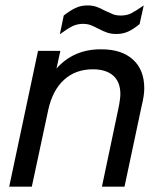

<svg xmlns="http://www.w3.org/2000/svg" viewBox="-20 -702 610 722"><path d="M123 -510.7H207L192.4 -444.3Q257.8 -517.6 361.3 -516.6Q437.5 -516.6 480 -478Q522.5 -439.5 522.5 -370.1Q522.5 -342.8 512.7 -303.7L448.2 0H363.3L424.8 -292Q432.6 -329.1 432.6 -348.6Q432.6 -393.6 405.8 -417.5Q378.9 -441.4 329.1 -441.4Q263.7 -441.4 220.2 -401.4Q176.8 -361.3 161.1 -287.1L99.6 0H14.6ZM219.7 -643.6Q243.2 -662.1 263.7 -671.9Q284.2 -681.6 308.6 -681.6Q327.1 -681.6 341.8 -676.8Q356.4 -671.9 374 -662.1Q392.6 -653.3 404.8 -648.4Q417 -643.6 434.6 -643.6Q457 -643.6 474.1 -652.3Q491.2 -661.1 520.5 -681.6L504.9 -611.3Q482.4 -592.8 462.4 -583.5Q442.4 -574.2 418 -574.2Q398.4 -574.2 383.8 -579.1Q369.1 -584 350.6 -593.8Q334 -602.5 321.3 -607.4Q308.6 -612.3 292 -612.3Q270.5 -612.3 252.4 -603.5Q234.4 -594.7 205.1 -573.2Z"/></svg>

Font: Dinish Expanded
Style: Italic
Weight: 400
Width: 7
Italic angle: -12°
Designer: Charles Nix
Foundry: Playbeing
Version: Version 2.005; ttfautohint (v1.8.3)